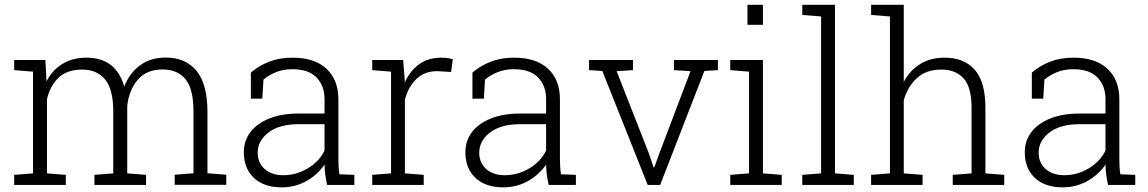

<svg xmlns="http://www.w3.org/2000/svg" viewBox="-20 -782 4857 812"><path d="M258.3 -42.5V0H40V-42.5L119.6 -48.8V-479L40 -485.4V-528.3H171.9L176.8 -438Q201.2 -485.4 243.9 -511.7Q286.6 -538.1 345.7 -538.1Q470.7 -538.1 505.4 -416Q527.8 -473.1 572.5 -505.9Q617.2 -538.6 680.7 -538.6Q765.1 -538.6 811.3 -482.2Q857.4 -425.8 857.4 -308.1V-49.3L937 -43V-0.5H718.8V-43L798.3 -49.3V-309.1Q798.3 -407.2 763.9 -447.8Q729.5 -488.3 668.5 -488.3Q599.6 -488.3 562.5 -444.6Q525.4 -400.9 518.1 -334V-48.8L597.7 -42.5V0H379.4V-42.5L459 -48.8V-309.1Q459 -405.3 424.1 -446.5Q389.2 -487.8 328.1 -487.8Q263.7 -487.8 227.8 -453.6Q191.9 -419.4 178.7 -362.8V-48.8Z M1171.4 10.3Q1096.2 10.3 1053.7 -29.8Q1011.2 -69.8 1011.2 -138.2Q1011.2 -187 1039.6 -224.1Q1067.9 -260.7 1119.9 -281.2Q1171.9 -301.8 1243.2 -301.8H1352.5V-362.3Q1352.5 -419.4 1318.6 -454.3Q1284.7 -489.3 1216.3 -489.3Q1177.7 -489.3 1147.2 -476.8Q1116.7 -464.4 1094.2 -445.3L1089.4 -364.7H1041V-475.1Q1075.2 -504.4 1118.7 -521.2Q1162.1 -538.1 1217.3 -538.1Q1310.5 -538.1 1360.8 -491.2Q1411.1 -444.3 1411.1 -361.3V-106.4Q1411.1 -90.8 1412.1 -75.4Q1413.1 -60.1 1415.5 -44.9L1478.5 -42.5V0H1363.3Q1357.4 -28.8 1355.2 -46.4Q1353 -64 1352.5 -85.9Q1323.7 -43.5 1276.4 -16.6Q1229 10.3 1171.4 10.3ZM1178.2 -41Q1232.4 -41 1281 -69.6Q1329.6 -98.1 1352.5 -145.5V-256.8H1242.7Q1161.6 -256.8 1115.7 -221.9Q1069.8 -187 1069.8 -136.2Q1069.8 -93.8 1099.1 -67.4Q1128.4 -41 1178.2 -41Z M1772 -42.5V0H1554.2V-42.5L1633.8 -48.8V-479L1554.2 -485.4V-528.3H1685.1L1691.4 -447.8L1691.9 -433.6Q1714.4 -482.9 1752.9 -510.5Q1791.5 -538.1 1845.2 -538.1Q1876.5 -538.1 1895 -531.2L1887.7 -477.5L1833.5 -481Q1777.3 -482.4 1741.7 -448.7Q1706.1 -415 1692.4 -359.4V-48.8Z M2108.4 10.3Q2033.2 10.3 1990.7 -29.8Q1948.2 -69.8 1948.2 -138.2Q1948.2 -187 1976.6 -224.1Q2004.9 -260.7 2056.9 -281.2Q2108.9 -301.8 2180.2 -301.8H2289.6V-362.3Q2289.6 -419.4 2255.6 -454.3Q2221.7 -489.3 2153.3 -489.3Q2114.7 -489.3 2084.2 -476.8Q2053.7 -464.4 2031.2 -445.3L2026.4 -364.7H1978V-475.1Q2012.2 -504.4 2055.7 -521.2Q2099.1 -538.1 2154.3 -538.1Q2247.6 -538.1 2297.9 -491.2Q2348.1 -444.3 2348.1 -361.3V-106.4Q2348.1 -90.8 2349.1 -75.4Q2350.1 -60.1 2352.5 -44.9L2415.5 -42.5V0H2300.3Q2294.4 -28.8 2292.2 -46.4Q2290 -64 2289.6 -85.9Q2260.7 -43.5 2213.4 -16.6Q2166 10.3 2108.4 10.3ZM2115.2 -41Q2169.4 -41 2218 -69.6Q2266.6 -98.1 2289.6 -145.5V-256.8H2179.7Q2098.6 -256.8 2052.7 -221.9Q2006.8 -187 2006.8 -136.2Q2006.8 -93.8 2036.1 -67.4Q2065.4 -41 2115.2 -41Z M2959 -481.9 2772 0H2719.2L2527.3 -481.9L2471.2 -485.4V-528.3H2657.2V-485.4L2587.9 -481L2724.6 -132.3L2744.1 -74.2H2747.1L2768.1 -132.3L2900.4 -481L2830.1 -485.4V-528.3H3016.1V-485.4Z M3206.5 -761.7V-677.2H3141.1V-761.7ZM3286.1 -42.5V0H3068.4V-42.5L3147.9 -48.8V-479L3068.4 -485.4V-528.3H3206.5V-48.8Z M3590.8 -42.5V0H3373V-42.5L3452.6 -48.8V-712.4L3373 -718.8V-761.7H3511.2V-48.8Z M3881.8 -42.5V0H3664.1V-42.5L3743.7 -48.8V-712.4L3664.1 -718.8V-761.7H3802.2V-436Q3828.1 -484.4 3871.8 -511.2Q3915.5 -538.1 3974.6 -538.1Q4058.1 -538.1 4102.8 -486.6Q4147.5 -435.1 4147.5 -325.7V-48.8L4227.1 -42.5V0H4009.3V-42.5L4088.9 -48.8V-326.7Q4088.9 -413.1 4055.2 -450.4Q4021.5 -487.8 3961.4 -487.8Q3897 -487.8 3857.7 -451.7Q3818.4 -415.5 3802.2 -357.9V-48.8Z M4474.1 10.3Q4398.9 10.3 4356.4 -29.8Q4314 -69.8 4314 -138.2Q4314 -187 4342.3 -224.1Q4370.6 -260.7 4422.6 -281.2Q4474.6 -301.8 4545.9 -301.8H4655.3V-362.3Q4655.3 -419.4 4621.3 -454.3Q4587.4 -489.3 4519 -489.3Q4480.5 -489.3 4450 -476.8Q4419.4 -464.4 4397 -445.3L4392.1 -364.7H4343.8V-475.1Q4377.9 -504.4 4421.4 -521.2Q4464.8 -538.1 4520 -538.1Q4613.3 -538.1 4663.6 -491.2Q4713.9 -444.3 4713.9 -361.3V-106.4Q4713.9 -90.8 4714.8 -75.4Q4715.8 -60.1 4718.3 -44.9L4781.2 -42.5V0H4666Q4660.2 -28.8 4658 -46.4Q4655.8 -64 4655.3 -85.9Q4626.5 -43.5 4579.1 -16.6Q4531.7 10.3 4474.1 10.3ZM4481 -41Q4535.2 -41 4583.7 -69.6Q4632.3 -98.1 4655.3 -145.5V-256.8H4545.4Q4464.4 -256.8 4418.5 -221.9Q4372.6 -187 4372.6 -136.2Q4372.6 -93.8 4401.9 -67.4Q4431.2 -41 4481 -41Z"/></svg>

Font: Hanuman Light
Style: Regular
Weight: 300
Designer: Danh Hong
Version: Version 8.002; ttfautohint (v1.8.3)